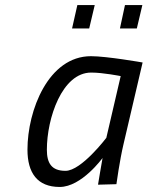

<svg xmlns="http://www.w3.org/2000/svg" viewBox="-20 -733 586 762"><path d="M342 -445C389 -445 459 -431 459 -431L402 -186C402 -186 303 -55 240 -55C184 -55 166 -86 166 -139C166 -263 226 -445 342 -445ZM217 9C304 9 387 -106 387 -106C383 -85 369 0 369 0L442 -2C442 -2 455 -97 470 -160L546 -485C546 -485 404 -510 341 -510C172 -510 89 -295 89 -139C89 -47 128 9 217 9ZM523 -620 545 -713H476L456 -620ZM334 -620 356 -713H287L266 -620Z"/></svg>

Font: RazerF5
Style: Italic
Weight: 400
Foundry: Razer Inc.
Version: Version 2